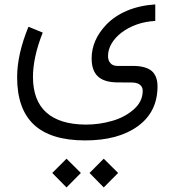

<svg xmlns="http://www.w3.org/2000/svg" viewBox="-20 -379 784 862"><path d="M381.9 397.5 445.8 462.5 510.3 397.5 445.8 333.5ZM214.6 397.5 278.6 462.5 343.1 397.5 278.6 333.5ZM171.8 -232.7 107.8 -258.9C74.1 -176.8 56.9 -101.3 56.9 -32.2C56.9 63 82.1 134 132.5 180.9C182.9 227.7 259.4 251.4 362.2 251.4C461.5 251.4 540.1 230.2 599 187.4C657.9 144.6 687.2 85.1 687.2 8.6C687.2 -22.7 678.1 -45.8 660.5 -61C642.3 -75.6 614.1 -83.1 576.3 -83.1H506.3C493.2 -83.1 483.1 -87.2 476.1 -95.2C468.5 -102.8 465 -113.9 465 -128C465 -147.1 470.5 -165.7 481.1 -183.9C491.7 -201.5 506.3 -217.6 524.4 -231.7C566.2 -263.5 617.1 -281.6 677.1 -285.1V-359.2C630.2 -356.2 587.9 -346.6 550.6 -331C513.4 -315.4 482.1 -294.2 457.4 -268.5C413.6 -222.7 391.4 -171.8 391.4 -116.9C391.4 -80.6 400.5 -53.9 419.1 -36.3C437.8 -18.6 466.5 -9.6 505.3 -9.1L572.8 -8.6C582.4 -8.6 590.4 -7.1 597.5 -4.5C604.5 -2 610.1 2.5 614.6 8.1C618.6 13.6 620.7 20.7 620.7 28.7C620.7 60.5 607.6 88.2 580.9 111.8C554.2 135.5 521.4 153.1 483.6 163.7C445.8 174.8 406 180.4 364.7 180.4C286.6 179.8 227.7 161.7 187.9 125.9C148.1 90.2 128 36.8 128 -33.8C128 -92.7 142.6 -158.7 171.8 -232.7Z"/></svg>

Font: Vazir FD Light
Style: Regular
Weight: 300
Foundry: DejaVu fonts team - Redesigned by Saber Rastikerdar
Version: Version 21.10;October 20, 2019;FontCreator 12.0.0.2547 64-bi